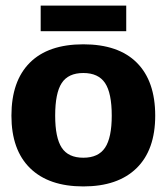

<svg xmlns="http://www.w3.org/2000/svg" viewBox="-20 -654 598 689"><path d="M126 -634H433V-542H126ZM21 -239Q21 -363 87 -429Q153 -495 279 -495Q405 -495 471 -429Q537 -363 537 -239Q537 -116 470 -50.5Q403 15 279 15Q155 15 88 -50.5Q21 -116 21 -239ZM381 -239Q381 -320 357 -356Q333 -392 279 -392Q225 -392 201.5 -356Q178 -320 178 -239Q178 -160 201.5 -124Q225 -88 279 -88Q333 -88 357 -124Q381 -160 381 -239Z"/></svg>

Font: Pridi SemiBold
Style: Regular
Weight: 600
Designer: Katatrad Team
Foundry: CadsonDemak
Version: Version 1.001